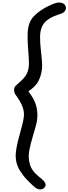

<svg xmlns="http://www.w3.org/2000/svg" viewBox="-20 -1273 538 1509"><path d="M249 194.5Q223.5 172.5 192.5 140.2Q161.5 108 137 68.8Q112.5 29.5 106 -14Q100 -52.5 107.8 -99.2Q115.5 -146 128.8 -194.5Q142 -243 153.8 -287Q165.5 -331 168 -363Q172.5 -424.5 125 -495Q111.5 -515.5 100.8 -530.5Q90 -545.5 91 -569.5Q91.5 -586.5 103 -598.2Q114.5 -610 135 -628Q165.5 -653.5 182.8 -680.5Q200 -707.5 204.5 -739.5Q209.5 -769.5 206.2 -814.8Q203 -860 199.5 -910.2Q196 -960.5 197.2 -1008Q198.5 -1055.5 211.5 -1090Q223 -1121 247 -1146.2Q271 -1171.5 300.8 -1191.2Q330.5 -1211 359.2 -1224.8Q388 -1238.5 408.5 -1246Q425 -1252.5 442.5 -1253Q460 -1253.5 474.2 -1247Q488.5 -1240.5 495 -1225.5Q503 -1206.5 492 -1189.2Q481 -1172 459.5 -1165.5Q431.5 -1157 401.5 -1144.2Q371.5 -1131.5 346.8 -1111.5Q322 -1091.5 309 -1060.5Q295.5 -1029.5 295 -985Q294.5 -940.5 299.8 -892.2Q305 -844 309.2 -799.5Q313.5 -755 309 -724Q302 -672.5 279.8 -632Q257.5 -591.5 203.5 -555.5Q246.5 -498 261.5 -450.8Q276.5 -403.5 273.5 -350.5Q272 -320 260.2 -278Q248.5 -236 234.5 -189.2Q220.5 -142.5 211.8 -98Q203 -53.5 207.5 -18Q212.5 22 227.2 48.8Q242 75.5 263.8 95.8Q285.5 116 311 136Q328.5 150.5 335.8 167.5Q343 184.5 330 201Q318 215.5 295.2 215.8Q272.5 216 249 194.5Z"/></svg>

Font: Edu SA Hand Medium
Style: Regular
Weight: 500
Designer: Tina and Corey Anderson, Eben Sorkin, Mirko Velimirovic
Foundry: Google for Education
Version: Version 2.000